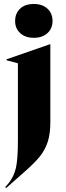

<svg xmlns="http://www.w3.org/2000/svg" viewBox="-20 -745 333 965"><path d="M6 196 24 175Q50 142 60 99Q70 56 70 -40V-427L13 -442V-447L232 -523H233V-130Q233 -73 220 -32.5Q207 8 180.5 41Q154 74 106 116L11 200ZM56 -639Q56 -678 81 -701.5Q106 -725 150 -725Q193 -725 218.5 -701.5Q244 -678 244 -639Q244 -602 218.5 -578.5Q193 -555 150 -555Q107 -555 81.5 -578.5Q56 -602 56 -639Z"/></svg>

Font: Nyght Serif Bold
Style: Regular
Weight: 700
Designer: Maksym Kobuzan
Version: Version 0.410